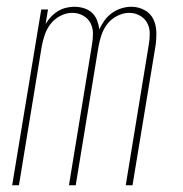

<svg xmlns="http://www.w3.org/2000/svg" viewBox="-20 -548 540 568"><path d="M16 0 102 -520H122L115 -477Q122 -489 131 -498.5Q140 -508 151.5 -515Q163 -522 175.5 -525Q188 -528 200 -528Q215 -528 229 -523.5Q243 -519 252.5 -510Q262 -501 267 -488Q272 -475 274 -461Q280 -475 289.5 -488Q299 -501 312 -510Q325 -519 339.5 -523.5Q354 -528 369 -528Q389 -528 407 -518.5Q425 -509 433.5 -491.5Q442 -474 442.5 -453Q443 -432 440 -412L372 0H352L420 -415Q423 -432 423 -449Q423 -466 415.5 -480Q408 -494 393.5 -502Q379 -510 362 -510Q345 -510 327 -501Q309 -492 297.5 -477Q286 -462 280 -444Q274 -426 271 -408L204 0H184L252 -415Q255 -432 255 -449Q255 -466 247.5 -480Q240 -494 225.5 -502Q211 -510 194 -510Q176 -510 158.5 -501Q141 -492 129.5 -477Q118 -462 112 -444Q106 -426 103 -408L36 0Z"/></svg>

Font: Iosevka SS18 Thin
Style: Italic
Weight: 100
Italic angle: -9°
Monospace: yes
Designer: Belleve Invis
Foundry: Belleve Invis
Version: Version 25.1.1; ttfautohint (v1.8.4)